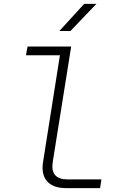

<svg xmlns="http://www.w3.org/2000/svg" viewBox="-20 -970 640 990"><path d="M321 0Q254 0 223 -35Q192 -70 202 -135L289 -685H114L122 -730H347L252 -135Q238 -45 328 -45H503L496 0ZM286 -810 414 -950H477L343 -810Z"/></svg>

Font: NKDuy Mono Thin
Style: Italic
Weight: 100
Italic angle: -9°
Monospace: yes
Designer: NKDuy
Foundry: NKDuy
Version: Version 2.251; ttfautohint (v1.8.4.7-5d5b)